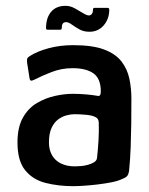

<svg xmlns="http://www.w3.org/2000/svg" viewBox="-20 -632 513 659"><path d="M231 7Q181 7 137 -4Q93 -15 66.5 -47.5Q40 -80 40 -143Q40 -195 58.5 -228Q77 -261 107 -278.5Q137 -296 169.5 -303Q202 -310 229 -310Q253 -310 275.5 -308Q298 -306 315 -303Q326 -300 326 -318Q326 -362 301 -380Q276 -398 229 -398Q191 -398 156.5 -384.5Q122 -371 99 -359Q89 -354 85.5 -355.5Q82 -357 81 -366L73 -417Q72 -427 73.5 -431Q75 -435 83 -440Q108 -456 147 -466.5Q186 -477 231 -477Q298 -477 337.5 -462Q377 -447 397 -421Q417 -395 424 -362Q431 -329 431 -293Q431 -248 430.5 -207Q430 -166 428.5 -126Q427 -86 423 -45Q421 -34 417 -28.5Q413 -23 400 -18Q386 -11 363.5 -6.5Q341 -2 316 1Q291 4 268.5 5.5Q246 7 231 7ZM237 -61Q246 -61 258 -62Q270 -63 282.5 -66.5Q295 -70 303.5 -75.5Q312 -81 313 -90Q316 -116 318 -148.5Q320 -181 319 -210Q319 -225 308 -230Q297 -236 275.5 -238Q254 -240 235 -240Q223 -240 208 -236Q193 -232 179.5 -222Q166 -212 157 -193Q148 -174 148 -143Q148 -117 159 -98.5Q170 -80 190 -70.5Q210 -61 237 -61ZM144 -530Q138 -530 138 -535Q138 -571 155.5 -591.5Q173 -612 205 -612Q221 -612 236.5 -603.5Q252 -595 265 -587Q278 -579 285 -579Q291 -579 295 -584Q299 -589 299 -598Q299 -605 304 -605H349Q355 -605 355 -599Q355 -567 336 -545Q317 -523 287 -523Q267 -523 252 -531.5Q237 -540 226 -548Q215 -556 207 -556Q199 -556 195.5 -551Q192 -546 192 -536Q192 -530 187 -530Z"/></svg>

Font: Glory SemiBold
Style: Regular
Weight: 600
Designer: Robert Leuschke
Foundry: Robert Leuschke
Version: Version 1.011